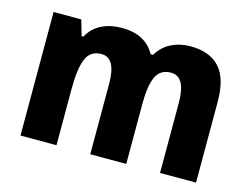

<svg xmlns="http://www.w3.org/2000/svg" viewBox="-81 -692 1073 824"><g transform="rotate(15 455.0 -279.5)"><path d="M672 -559Q758 -559 802 -511Q846 -463 846 -359V0H686V-312Q686 -428 621 -428Q573 -428 554.5 -387.5Q536 -347 536 -268V0H376V-313Q376 -428 312 -428Q262 -428 244 -383.5Q226 -339 226 -252V0H66V-549H189L209 -480H217Q238 -520 277.5 -539.5Q317 -559 367 -559Q422 -559 458.5 -539Q495 -519 515 -482H526Q549 -521 587.5 -540Q626 -559 672 -559Z"/></g></svg>

Font: Noto Sans Gujarati SemiCondensed ExtraBold
Style: Regular
Weight: 800
Width: 4
Designer: Jelle Bosma - Monotype Design Team, Universal Thirst
Foundry: Monotype Imaging Inc.
Version: Version 2.106; ttfautohint (v1.8.4.7-5d5b)